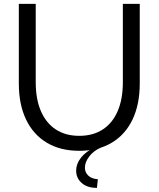

<svg xmlns="http://www.w3.org/2000/svg" viewBox="-20 -752 806 976"><path d="M690.4 -732.4V-327.6Q690.4 -221.2 653.6 -144.3Q616.7 -67.4 547.9 -26.4Q479 14.6 382.8 14.6Q287.1 14.6 218.3 -26.4Q149.4 -67.4 112.5 -144.3Q75.7 -221.2 75.7 -327.6V-732.4H161.6V-334.5Q161.6 -248 188 -187Q214.4 -126 263.9 -93.8Q313.5 -61.5 382.8 -61.5Q452.6 -61.5 502.2 -93.8Q551.8 -126 578.1 -187Q604.5 -248 604.5 -334.5V-732.4ZM472.7 203.1Q423.3 203.1 395.3 178.2Q367.2 153.3 367.2 116.2Q367.2 80.1 392.8 48.1Q418.5 16.1 462.4 -2H493.7Q457 13.2 434.3 42.5Q411.6 71.8 411.6 100.6Q411.6 123.5 428.2 140.1Q444.8 156.7 477.5 159.2Z"/></svg>

Font: Kumbh Sans
Style: Regular
Weight: 400
Version: Version 1.005